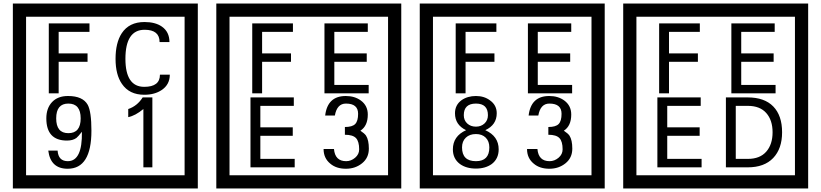

<svg xmlns="http://www.w3.org/2000/svg" viewBox="-20 -980 4660 1090"><path d="M1103 90H53V-960H1103ZM1028 15V-885H128V15ZM488 -799H313V-677H477V-629H313V-450H257V-847H488ZM944 -556Q944 -500 898 -469Q858 -442 799 -442Q714 -442 672 -504Q636 -556 636 -646Q636 -737 671 -791Q713 -855 800 -855Q862 -855 899 -829Q942 -799 942 -741H886Q886 -811 801 -811Q692 -811 692 -646Q692 -487 799 -487Q888 -487 888 -556ZM499 -238Q499 -22 364 -22Q267 -22 254 -125H307Q311 -65 365 -65Q448 -65 445 -232Q424 -205 414 -197Q394 -182 360 -182Q243 -182 243 -308Q243 -366 275.5 -400.5Q308 -435 366 -435Q450 -435 478 -385Q499 -346 499 -238ZM438 -308Q438 -392 368 -392Q299 -392 299 -308Q299 -224 368 -224Q438 -224 438 -308ZM845 -30H794V-361Q748 -323 708 -315V-361Q759 -378 790 -427H845Z M2258 90H1208V-960H2258ZM2183 15V-885H1283V15ZM1643 -799H1468V-677H1632V-629H1468V-450H1412V-847H1643ZM2073 -450H1822V-847H2068V-799H1878V-677H2062V-629H1878V-498H2073ZM1653 -30H1402V-427H1648V-379H1458V-257H1642V-209H1458V-78H1653ZM2074 -136Q2074 -84 2035.5 -53Q1997 -22 1944 -22Q1889 -22 1855 -51Q1817 -82 1817 -134H1876Q1882 -65 1945 -65Q1973 -65 1996 -84.5Q2019 -104 2019 -132Q2019 -177 2001 -196Q1983 -215 1938 -215V-259Q1980 -259 1996.5 -276Q2013 -293 2013 -334Q2013 -392 1944 -392Q1893 -392 1881 -324H1826Q1839 -435 1943 -435Q1994 -435 2029 -409Q2068 -380 2068 -330Q2068 -265 2026 -238Q2050 -222 2058 -210Q2074 -185 2074 -136Z M3413 90H2363V-960H3413ZM3338 15V-885H2438V15ZM2798 -799H2623V-677H2787V-629H2623V-450H2567V-847H2798ZM3228 -450H2977V-847H3223V-799H3033V-677H3217V-629H3033V-498H3228ZM2811 -132Q2811 -79 2772 -49Q2736 -23 2682 -23Q2627 -23 2591 -49Q2551 -79 2551 -132Q2551 -207 2626 -241Q2563 -271 2563 -337Q2563 -384 2600 -411Q2634 -435 2682 -435Q2729 -435 2762 -410Q2800 -383 2800 -337Q2800 -271 2735 -241Q2811 -207 2811 -132ZM2750 -326Q2750 -392 2682 -392Q2613 -392 2613 -326Q2613 -297 2632.5 -279Q2652 -261 2682 -261Q2711 -261 2730.5 -279Q2750 -297 2750 -326ZM2758 -143Q2758 -178 2737.5 -198.5Q2717 -219 2682 -219Q2646 -219 2624.5 -198.5Q2603 -178 2603 -143Q2603 -65 2682 -65Q2758 -65 2758 -143ZM3229 -136Q3229 -84 3190.5 -53Q3152 -22 3099 -22Q3044 -22 3010 -51Q2972 -82 2972 -134H3031Q3037 -65 3100 -65Q3128 -65 3151 -84.5Q3174 -104 3174 -132Q3174 -177 3156 -196Q3138 -215 3093 -215V-259Q3135 -259 3151.5 -276Q3168 -293 3168 -334Q3168 -392 3099 -392Q3048 -392 3036 -324H2981Q2994 -435 3098 -435Q3149 -435 3184 -409Q3223 -380 3223 -330Q3223 -265 3181 -238Q3205 -222 3213 -210Q3229 -185 3229 -136Z M4568 90H3518V-960H4568ZM4493 15V-885H3593V15ZM3953 -799H3778V-677H3942V-629H3778V-450H3722V-847H3953ZM4383 -450H4132V-847H4378V-799H4188V-677H4372V-629H4188V-498H4383ZM3963 -30H3712V-427H3958V-379H3768V-257H3952V-209H3768V-78H3963ZM4420 -229Q4420 -136 4369.5 -83Q4319 -30 4225 -30H4101V-427H4225Q4320 -427 4370 -375.5Q4420 -324 4420 -229ZM4366 -229Q4366 -298 4330 -338.5Q4294 -379 4226 -379H4157V-78H4226Q4294 -78 4330 -119Q4366 -160 4366 -229Z"/></svg>

Font: Unicode BMP Fallback SIL
Style: Regular
Weight: 400
Foundry: NRSI, SIL International
Version: Version 5.1 Based on Unicode 5.1